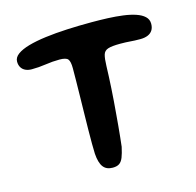

<svg xmlns="http://www.w3.org/2000/svg" viewBox="-94 -697 837 818"><g transform="rotate(-15 324.5 -288.0)"><path d="M305.6 23.1Q277.8 23.1 263.9 4.7Q249.9 -13.7 247.1 -54.1Q246.4 -70.6 246.2 -98.3Q246.1 -126.1 246.5 -160.7Q246.9 -195.3 247.7 -233.1Q248.4 -270.9 249.1 -307.6Q249.8 -344.3 250.2 -376Q250.6 -407.8 250.6 -430.3Q250.6 -460.2 242.2 -470.5Q233.9 -480.7 205.1 -480.7Q173.9 -480.7 142.8 -475.9Q111.6 -471.2 80.9 -471.2Q65.8 -471.2 53.8 -476.5Q41.8 -481.9 35.1 -492.7Q28.4 -503.5 28.4 -518.8Q28.4 -537.1 46.6 -550.5Q64.8 -563.9 97.4 -573.3Q130 -582.6 174 -588.3Q218.1 -594 270.1 -596.5Q322.1 -599 378.1 -599Q414.4 -599 449.8 -597.6Q485.2 -596.1 516.4 -592Q547.6 -587.9 571.2 -579.9Q594.9 -572 608.5 -559.2Q622.2 -546.4 622.2 -527.4Q622.2 -510.1 614.9 -498.6Q607.6 -487.1 593.9 -481.4Q580.2 -475.6 560.6 -475.6Q534.2 -475.6 516 -477.3Q497.7 -478.9 472.6 -478.9Q435.4 -478.9 418.5 -473.3Q401.5 -467.7 396.9 -451.4Q392.2 -435.1 391.3 -402.2Q390.8 -381.1 389.6 -356.5Q388.5 -331.9 386.9 -305Q385.4 -278.1 383.2 -250.3Q381.1 -222.5 378.7 -195.2Q376.4 -167.9 374.2 -142.3Q371.9 -116.7 369.5 -94.1Q367.1 -71.4 365 -53.2Q358.8 -24.6 352.1 -7.8Q345.3 8.9 334.6 16Q323.8 23.1 305.6 23.1Z"/></g></svg>

Font: Gluten Thin
Style: Regular
Weight: 100
Designer: Tyler Finck
Foundry: Etcetera Type Company
Version: Version 1.300